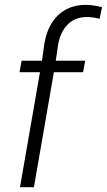

<svg xmlns="http://www.w3.org/2000/svg" viewBox="-20 -782 446 802"><path d="M327.1 -480.5H205.1L121.6 0H63.5L147 -480.5H61.5L70.3 -528.3H155.3L164.6 -594.2Q171.4 -643.6 193.4 -681.4Q215.3 -719.2 252.4 -740.5Q289.6 -761.7 338.9 -761.7Q366.2 -761.7 406.2 -752L396 -703.6Q367.7 -710.9 343.3 -710.9Q292 -710.9 261 -678Q230 -645 222.2 -591.3L212.9 -528.3H335.9Z"/></svg>

Font: Mardoto Light
Style: Italic
Weight: 300
Italic angle: -12°
Designer: Christian Robertson, Vahan Hovhannisyan
Foundry: Google
Version: Version 1.000